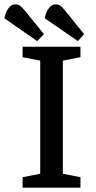

<svg xmlns="http://www.w3.org/2000/svg" viewBox="-55 -863 440 883"><path d="M116 -674 -35 -779Q-28 -811 -14.5 -827Q-1 -843 14 -843Q26 -843 36 -837Q46 -831 62 -811L147 -706ZM303 -674 151 -779Q157 -811 171 -827Q185 -843 200 -843Q212 -843 222 -837Q232 -831 247 -811L332 -706ZM49 0V-48L130 -64V-584L49 -600V-648H315V-600L234 -584V-64L315 -48V0Z"/></svg>

Font: Faustina Light Medium
Style: Regular
Weight: 500
Version: Version 1.200